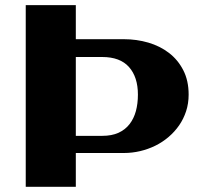

<svg xmlns="http://www.w3.org/2000/svg" viewBox="-20 -723 773 743"><path d="M273.4 -502.4V-197.3H375.5Q412.6 -197.3 438.7 -209.2Q464.8 -221.2 481.4 -242.7Q498 -264.2 505.9 -293.2Q513.7 -322.3 513.7 -356.9Q513.7 -424.8 479.2 -463.6Q444.8 -502.4 375.5 -502.4ZM273.4 0H79.6V-703.1H273.4V-571.3H459.5Q508.8 -571.3 554 -558.1Q599.1 -544.9 633.8 -518.3Q668.5 -491.7 689.2 -451.4Q710 -411.1 710 -356.9Q710 -322.8 700.2 -292.7Q690.4 -262.7 673.1 -237.8Q655.8 -212.9 632.3 -192.9Q608.9 -172.9 581.1 -159.2Q553.2 -145.5 522.2 -138.2Q491.2 -130.9 459.5 -130.9H273.4Z"/></svg>

Font: Aclonica
Style: Regular
Weight: 400
Designer: Astigmatic (AOETI)
Foundry: Astigmatic (AOETI)
Version: Version 1.000